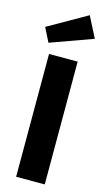

<svg xmlns="http://www.w3.org/2000/svg" viewBox="-143 -1001 579 1047"><g transform="rotate(15 146.5 -477.5)"><path d="M227.4 -693.2V0H65.8V-693.2ZM225.8 -954.8 285.6 -837.6 46.8 -751.4 7.2 -830.4Z"/></g></svg>

Font: Firava
Style: Regular
Weight: 400
Designer: Carrois Corporate & Edenspiekermann AG
Foundry: Greg Finn Gibson
Version: Version 5.000